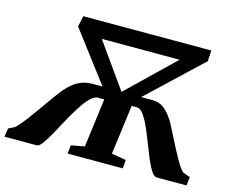

<svg xmlns="http://www.w3.org/2000/svg" viewBox="-128 -893 1271 1043"><g transform="rotate(15 507.0 -371.5)"><path d="M-26 0 -18.5 -48 10 -62Q18.5 -65.5 34.8 -83.8Q51 -102 71.2 -129Q91.5 -156 113.2 -186.5Q135 -217 155.2 -245.8Q175.5 -274.5 191.8 -296.2Q208 -318 216.5 -327.5Q237 -350.5 258.8 -367Q280.5 -383.5 306 -392.2Q331.5 -401 363 -401H418.5L205.5 -682L219 -743H938.5L935 -682L636 -400H700.5Q737 -400 763 -380.2Q789 -360.5 812 -326Q818.5 -316.5 830.2 -294.8Q842 -273 856.2 -244.2Q870.5 -215.5 886.2 -185.2Q902 -155 917 -128.2Q932 -101.5 944.8 -83.5Q957.5 -65.5 965.5 -62L1003.5 -48L998 0H830.5Q815.5 0 799.5 -24.5Q783.5 -49 767.2 -87.8Q751 -126.5 734.2 -170.2Q717.5 -214 700.2 -252.5Q683 -291 665 -315.8Q647 -340.5 628 -340.5H598.5L562 -62L643.5 -48L639.5 0H329L334.5 -48L410 -62L445.5 -336H410.5Q389 -336 365.5 -311.8Q342 -287.5 317.8 -249.2Q293.5 -211 270.2 -168Q247 -125 225.8 -86.8Q204.5 -48.5 186.8 -24.2Q169 0 155.5 0ZM525.5 -399.5 785 -650H347.5Z"/></g></svg>

Font: Merriweather 20pt ExtraBold
Style: Italic
Weight: 800
Italic angle: -7.8°
Version: Version 2.101